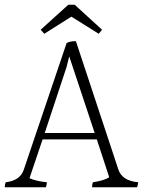

<svg xmlns="http://www.w3.org/2000/svg" viewBox="-24 -887 601 807"><path d="M276 -817 162 -745 147 -762 263 -867H290L405 -762L391 -745ZM164 -328H374L267 -650L256 -606ZM363 -100Q363 -114 367 -121Q414 -128 435 -142L383 -301H155L100 -138Q129 -125 173 -121Q173 -112 169 -100H-4Q-4 -111 0 -121Q61 -128 76 -174L256 -706Q269 -714 295 -714L473 -176Q488 -127 557 -121Q555 -106 552 -100Z"/></svg>

Font: Halant Light
Style: Regular
Weight: 300
Designer: Hitesh Malaviya (Devanagari), Satya Rajpurohit (Latin)
Foundry: Indian Type Foundry
Version: Version 1.101;PS 1.0;hotconv 1.0.78;makeotf.lib2.5.61930; tt